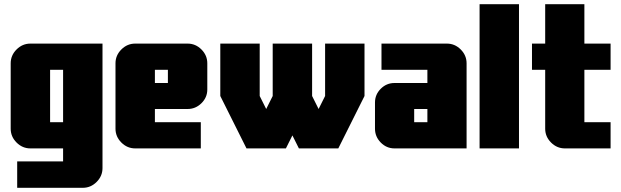

<svg xmlns="http://www.w3.org/2000/svg" viewBox="-20 -708 2964 916"><path d="M281 -125V-375H219V-125ZM469 94Q469 132 441 160Q413 188 375 188H62V62H281V0H125Q87 0 59 -28Q31 -56 31 -94V-406Q31 -444 59 -472Q87 -500 125 -500H469Z M781 -312V-375H719V-312ZM969 -281Q969 -243 941 -215.5Q913 -188 875 -188H719V-125H938V0H625Q587 0 559 -28Q531 -56 531 -94V-406Q531 -444 559 -472Q587 -500 625 -500H875Q913 -500 941 -472Q969 -444 969 -406Z M1719 -250 1594 0H1406L1375 -62L1344 0H1156L1031 -250V-500H1219V-250L1250 -188L1281 -250V-500H1469V-250L1500 -188L1531 -250V-500H1719Z M2019 -125V-188H1956V-125ZM2206 0H1862Q1824 0 1796.5 -28Q1769 -56 1769 -94V-219Q1769 -257 1796.5 -284.5Q1824 -312 1862 -312H2019V-375H1800V-500H2112Q2150 -500 2178 -472Q2206 -444 2206 -406Z M2456 0H2268V-688H2456Z M2893 0H2675Q2637 0 2609 -28Q2581 -56 2581 -94V-375H2518V-500H2581V-688H2768V-500H2893V-375H2768V-125H2893Z"/></svg>

Font: CostaRica
Style: Normal
Weight: 900
Version: Version 1.3